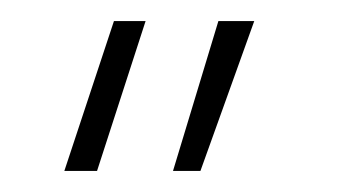

<svg xmlns="http://www.w3.org/2000/svg" viewBox="-20 -505 330 182"><path d="M41 -343 88 -485H118L72 -343ZM144 -343 187 -485H221L170 -343Z"/></svg>

Font: Genos Light
Style: Regular
Weight: 300
Designer: Robert E. Leuschke
Foundry: Robert E. Leuschke
Version: Version 1.010